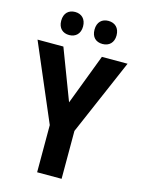

<svg xmlns="http://www.w3.org/2000/svg" viewBox="-134 -993 788 1069"><g transform="rotate(15 259.5 -458.5)"><path d="M100 -850C100 -807 126 -784 163 -784C200 -784 226 -808 226 -850C226 -893 200 -917 163 -917C126 -917 100 -894 100 -850ZM292 -850C292 -807 317 -784 355 -784C393 -784 419 -808 419 -850C419 -893 393 -917 355 -917C318 -917 292 -894 292 -850ZM260 -422 149 -714H0L189 -272V0H330V-276L519 -714H371Z"/></g></svg>

Font: Noto Sans Hebrew Condensed
Style: Bold
Weight: 700
Width: 3
Designer: Monotype Design Team
Foundry: Monotype Imaging Inc.
Version: Version 2.004